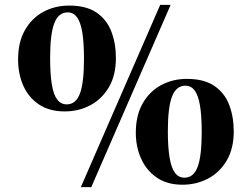

<svg xmlns="http://www.w3.org/2000/svg" viewBox="-20 -771 1038 791"><path d="M313 0 640 -751H683L356 0ZM246.5 -312Q183.5 -312 140.8 -340.5Q98 -369 76.2 -417.5Q54.5 -466 54.5 -526Q54.5 -597 82.5 -646.5Q110.5 -696 158.2 -722Q206 -748 265 -748Q336 -748 378 -719Q420 -690 438.8 -641Q457.5 -592 457.5 -532Q457.5 -461 428.8 -412Q400 -363 352.2 -337.5Q304.5 -312 246.5 -312ZM255 -341Q292.5 -341 309.2 -385.5Q326 -430 326 -528Q326 -595.5 319 -637.8Q312 -680 297.2 -700Q282.5 -720 259 -720Q221 -720 203.8 -675.5Q186.5 -631 186.5 -532.5Q186.5 -465.5 193.5 -423Q200.5 -380.5 215.8 -360.8Q231 -341 255 -341ZM731.5 -10Q668.5 -10 625.8 -39.5Q583 -69 561.2 -117.8Q539.5 -166.5 539.5 -224Q539.5 -295 567.5 -344.5Q595.5 -394 643.2 -420Q691 -446 750 -446Q821 -446 863.2 -417Q905.5 -388 924.2 -339Q943 -290 943 -230Q943 -159 914.2 -110Q885.5 -61 837.5 -35.5Q789.5 -10 731.5 -10ZM740 -39Q777.5 -39 794.2 -83.5Q811 -128 811 -226Q811 -293.5 804 -335.8Q797 -378 782.2 -398Q767.5 -418 744 -418Q706 -418 688.8 -373.5Q671.5 -329 671.5 -230.5Q671.5 -163.5 678.8 -121Q686 -78.5 701 -58.8Q716 -39 740 -39Z"/></svg>

Font: Merriweather 144pt Black
Style: Regular
Weight: 900
Version: Version 2.100